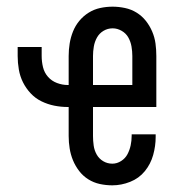

<svg xmlns="http://www.w3.org/2000/svg" viewBox="-20 -548 540 576"><path d="M317 8Q298 8 279.5 4Q261 0 245 -10Q229 -20 217.5 -35Q206 -50 199 -67Q192 -84 189 -102.5Q186 -121 186 -140V-227H183Q163 -227 143 -231Q123 -235 104.5 -244Q86 -253 72 -268Q58 -283 49 -301Q40 -319 36.5 -339.5Q33 -360 33 -380V-407H105V-380Q105 -363 109 -346.5Q113 -330 124 -317.5Q135 -305 151 -299Q167 -293 183 -293H186V-380Q186 -399 189 -417.5Q192 -436 199 -453.5Q206 -471 218 -485.5Q230 -500 246 -510Q262 -520 280.5 -524Q299 -528 318 -528Q336 -528 355 -524Q374 -520 390 -510Q406 -500 417.5 -485.5Q429 -471 436.5 -453.5Q444 -436 446.5 -417.5Q449 -399 449 -380V-227H259V-140Q259 -126 261 -111.5Q263 -97 270 -84.5Q277 -72 289.5 -64.5Q302 -57 317 -57Q331 -57 343.5 -65Q356 -73 362.5 -85.5Q369 -98 372 -112Q375 -126 375 -141V-145H447V-137Q447 -110 439.5 -83Q432 -56 414.5 -34.5Q397 -13 370.5 -2.5Q344 8 317 8ZM259 -293H377V-380Q377 -394 374.5 -408.5Q372 -423 365 -435.5Q358 -448 345 -455.5Q332 -463 318 -463Q303 -463 290.5 -455.5Q278 -448 271 -435.5Q264 -423 261.5 -408.5Q259 -394 259 -380Z"/></svg>

Font: Iosevka Custom
Style: Regular
Weight: 400
Monospace: yes
Designer: Belleve Invis
Foundry: Belleve Invis
Version: Version 32.5.0; ttfautohint (v1.8.4)